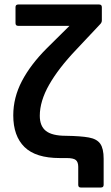

<svg xmlns="http://www.w3.org/2000/svg" viewBox="-20 -703 494 854"><path d="M339 131Q328 131 328 119V39Q328 18 317.5 9Q307 0 276 0H246Q139 0 89 -49Q39 -98 39 -190Q39 -269 77.5 -342.5Q116 -416 188 -488L289 -588H61Q49 -588 49 -600V-671Q49 -683 61 -683H421Q433 -683 433 -671V-612Q433 -604 427 -597L318 -481Q240 -399 198.5 -326Q157 -253 157 -188Q157 -142 184.5 -120.5Q212 -99 273 -99Q339 -98 375 -91.5Q411 -85 426 -63.5Q441 -42 441 3V119Q441 131 429 131Z"/></svg>

Font: Sofia Sans
Style: Bold
Weight: 700
Designer: Botio Nikoltchev, Ani Petrova
Foundry: lettersoup
Version: Version 4.100; ttfautohint (v1.8.4.7-5d5b)